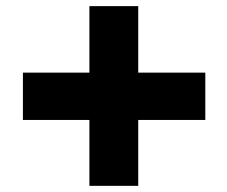

<svg xmlns="http://www.w3.org/2000/svg" viewBox="-20 -686 740 626"><path d="M54.7 -294.9V-449.2H271.5V-666H430.7V-449.2H649.4V-294.9H430.7V-80.1H271.5V-294.9Z"/></svg>

Font: GenEi M Gothic v2 Heavy
Style: Regular
Weight: 800
Version: Version 2.0